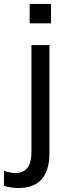

<svg xmlns="http://www.w3.org/2000/svg" viewBox="-73 -731 347 971"><path d="M19 220Q4 220 -17.5 217Q-39 214 -53 208V133Q-41 137 -25 140.5Q-9 144 4 144Q45 144 65.5 118.5Q86 93 86 35V-503H177V43Q177 130 138 175Q99 220 19 220ZM77 -613V-711H185V-613Z"/></svg>

Font: Mulish Medium
Style: Regular
Weight: 500
Designer: Vernon Adams
Foundry: Vernon Adams
Version: Version 3.603; ttfautohint (v1.8.3)